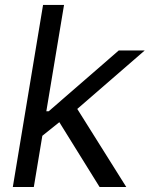

<svg xmlns="http://www.w3.org/2000/svg" viewBox="-20 -747 598 767"><path d="M31.2 0 152 -727.3H235.8L165.1 -302.6H174.7L454.5 -545.5H558.2L288.7 -311.8L484.4 0H377.8L217 -258.9L149.1 -204.5L115.1 0Z"/></svg>

Font: Inter UI
Style: Italic
Weight: 400
Italic angle: -9.39999°
Designer: Rasmus Andersson
Foundry: rsms
Version: 3.2;8d6f07862